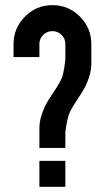

<svg xmlns="http://www.w3.org/2000/svg" viewBox="-20 -720 404 740"><path d="M332 -549.8V-475.1Q332 -436 311 -391.1Q302.2 -372.1 276.6 -334Q251 -295.9 244.1 -274.9Q239.3 -257.8 236.1 -239.5Q232.9 -221.2 231.9 -210V-200.2V-149.9H131.8V-225.1Q131.8 -264.2 152.8 -309.1Q161.6 -328.1 187.3 -366Q212.9 -403.8 220.2 -424.8Q225.1 -441.9 228 -460.4Q231 -479 231.9 -490.2V-500V-549.8Q231.9 -570.8 217.5 -585.4Q203.1 -600.1 182.1 -600.1Q161.1 -600.1 146.5 -585.4Q131.8 -570.8 131.8 -549.8V-500H32.2V-549.8Q32.2 -611.8 76.2 -656Q120.1 -700.2 182.1 -700.2Q244.1 -700.2 288.1 -656Q332 -611.8 332 -549.8ZM131.8 -100.1H231.9V0H131.8Z"/></svg>

Font: OSP-DIN
Style: DIN
Weight: 500
Width: 3
Version: Version 001.000